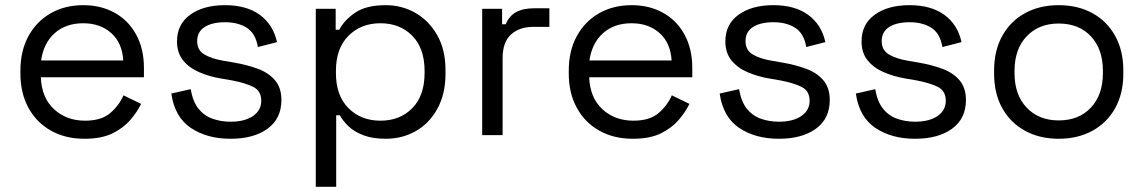

<svg xmlns="http://www.w3.org/2000/svg" viewBox="-20 -523 4426 743"><path d="M307 14Q233 14 177 -17.5Q121 -49 90 -106Q59 -163 59 -238V-250Q59 -326 90 -383Q121 -440 176 -471.5Q231 -503 302 -503Q371 -503 424 -473.5Q477 -444 507 -389Q537 -334 537 -260V-224H138Q141 -145 189 -100.5Q237 -56 309 -56Q372 -56 406 -85Q440 -114 458 -154L526 -121Q511 -90 484.5 -59Q458 -28 415.5 -7Q373 14 307 14ZM139 -289H457Q453 -357 410.5 -395Q368 -433 302 -433Q235 -433 192 -395Q149 -357 139 -289Z M872 14Q781 14 718.5 -28Q656 -70 643 -161L718 -178Q726 -130 748 -102.5Q770 -75 802.5 -63.5Q835 -52 872 -52Q927 -52 959 -74Q991 -96 991 -133Q991 -171 960.5 -186.5Q930 -202 877 -212L836 -219Q789 -227 750 -244Q711 -261 688 -290Q665 -319 665 -363Q665 -429 716 -466Q767 -503 851 -503Q934 -503 985.5 -465.5Q1037 -428 1052 -360L978 -341Q969 -394 935 -415.5Q901 -437 851 -437Q801 -437 772 -418.5Q743 -400 743 -364Q743 -329 770.5 -312.5Q798 -296 844 -288L885 -281Q937 -272 978.5 -256.5Q1020 -241 1044.5 -212Q1069 -183 1069 -136Q1069 -64 1015.5 -25Q962 14 872 14Z M1202 200V-489H1279V-408H1293Q1312 -445 1354.5 -474Q1397 -503 1473 -503Q1536 -503 1588.5 -472.5Q1641 -442 1672.5 -386Q1704 -330 1704 -251V-238Q1704 -160 1673 -103Q1642 -46 1589.5 -16Q1537 14 1473 14Q1422 14 1386.5 0.5Q1351 -13 1329 -34Q1307 -55 1295 -77H1281V200ZM1452 -56Q1528 -56 1575.5 -104.5Q1623 -153 1623 -240V-249Q1623 -336 1575.5 -384.5Q1528 -433 1452 -433Q1377 -433 1328.5 -384.5Q1280 -336 1280 -249V-240Q1280 -153 1328.5 -104.5Q1377 -56 1452 -56Z M1846 0V-489H1923V-429H1937Q1950 -461 1977 -476Q2004 -491 2048 -491H2106V-419H2043Q1990 -419 1957.5 -389.5Q1925 -360 1925 -298V0Z M2429 14Q2355 14 2299 -17.5Q2243 -49 2212 -106Q2181 -163 2181 -238V-250Q2181 -326 2212 -383Q2243 -440 2298 -471.5Q2353 -503 2424 -503Q2493 -503 2546 -473.5Q2599 -444 2629 -389Q2659 -334 2659 -260V-224H2260Q2263 -145 2311 -100.5Q2359 -56 2431 -56Q2494 -56 2528 -85Q2562 -114 2580 -154L2648 -121Q2633 -90 2606.5 -59Q2580 -28 2537.5 -7Q2495 14 2429 14ZM2261 -289H2579Q2575 -357 2532.5 -395Q2490 -433 2424 -433Q2357 -433 2314 -395Q2271 -357 2261 -289Z M2994 14Q2903 14 2840.5 -28Q2778 -70 2765 -161L2840 -178Q2848 -130 2870 -102.5Q2892 -75 2924.5 -63.5Q2957 -52 2994 -52Q3049 -52 3081 -74Q3113 -96 3113 -133Q3113 -171 3082.5 -186.5Q3052 -202 2999 -212L2958 -219Q2911 -227 2872 -244Q2833 -261 2810 -290Q2787 -319 2787 -363Q2787 -429 2838 -466Q2889 -503 2973 -503Q3056 -503 3107.5 -465.5Q3159 -428 3174 -360L3100 -341Q3091 -394 3057 -415.5Q3023 -437 2973 -437Q2923 -437 2894 -418.5Q2865 -400 2865 -364Q2865 -329 2892.5 -312.5Q2920 -296 2966 -288L3007 -281Q3059 -272 3100.5 -256.5Q3142 -241 3166.5 -212Q3191 -183 3191 -136Q3191 -64 3137.5 -25Q3084 14 2994 14Z M3521 14Q3430 14 3367.5 -28Q3305 -70 3292 -161L3367 -178Q3375 -130 3397 -102.5Q3419 -75 3451.5 -63.5Q3484 -52 3521 -52Q3576 -52 3608 -74Q3640 -96 3640 -133Q3640 -171 3609.5 -186.5Q3579 -202 3526 -212L3485 -219Q3438 -227 3399 -244Q3360 -261 3337 -290Q3314 -319 3314 -363Q3314 -429 3365 -466Q3416 -503 3500 -503Q3583 -503 3634.5 -465.5Q3686 -428 3701 -360L3627 -341Q3618 -394 3584 -415.5Q3550 -437 3500 -437Q3450 -437 3421 -418.5Q3392 -400 3392 -364Q3392 -329 3419.5 -312.5Q3447 -296 3493 -288L3534 -281Q3586 -272 3627.5 -256.5Q3669 -241 3693.5 -212Q3718 -183 3718 -136Q3718 -64 3664.5 -25Q3611 14 3521 14Z M4077 14Q4003 14 3946.5 -17Q3890 -48 3858.5 -104.5Q3827 -161 3827 -238V-251Q3827 -327 3858.5 -384Q3890 -441 3946.5 -472Q4003 -503 4077 -503Q4151 -503 4207.5 -472Q4264 -441 4295.5 -384Q4327 -327 4327 -251V-238Q4327 -161 4295.5 -104.5Q4264 -48 4207.5 -17Q4151 14 4077 14ZM4077 -57Q4155 -57 4201.5 -106.5Q4248 -156 4248 -240V-249Q4248 -333 4201.5 -382.5Q4155 -432 4077 -432Q4000 -432 3953 -382.5Q3906 -333 3906 -249V-240Q3906 -156 3953 -106.5Q4000 -57 4077 -57Z"/></svg>

Font: Space Grotesk
Style: Regular
Weight: 400
Designer: Florian Karsten
Foundry: Florian Karsten
Version: Version 2.000